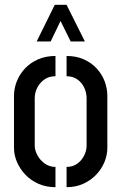

<svg xmlns="http://www.w3.org/2000/svg" viewBox="-20 -775 498 796"><path d="M132 -603 207 -755H256L332 -603H273L231 -688L190 -603ZM210 1Q171 1 139.5 -13Q108 -27 85.5 -50.5Q63 -74 50.5 -103Q38 -132 38 -162V-378Q38 -408 49.5 -437.5Q61 -467 83.5 -491Q106 -515 138 -529Q170 -543 210 -543V-459Q183 -459 164 -445.5Q145 -432 134.5 -411.5Q124 -391 124 -368V-171Q124 -152 135 -131.5Q146 -111 165.5 -97Q185 -83 210 -83ZM256 1V-83Q282 -83 300.5 -96.5Q319 -110 329 -130.5Q339 -151 339 -170V-368Q339 -390 329.5 -411Q320 -432 301 -445.5Q282 -459 256 -459V-543Q296 -543 327.5 -529Q359 -515 381 -491Q403 -467 414 -437.5Q425 -408 425 -378V-162Q425 -132 413 -103Q401 -74 378.5 -50.5Q356 -27 325 -13Q294 1 256 1Z"/></svg>

Font: Stick No Bills ExtraLight Medium
Style: Regular
Weight: 500
Version: Version 2.000